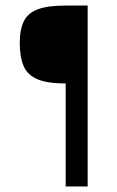

<svg xmlns="http://www.w3.org/2000/svg" viewBox="-20 -548 421 690"><path d="M295 -528V122H216V-248Q151 -248 115 -263Q79 -278 65 -310.5Q51 -343 51 -394Q51 -443 66 -472.5Q81 -502 117 -515Q153 -528 215 -528Z"/></svg>

Font: Genos
Style: Regular
Weight: 400
Designer: Robert E. Leuschke
Foundry: Robert E. Leuschke
Version: Version 1.010